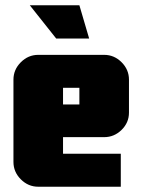

<svg xmlns="http://www.w3.org/2000/svg" viewBox="-20 -708 540 728"><path d="M318 -562H193L93 -688H281ZM281 -312V-375H219V-312ZM469 -281Q469 -243 441 -215.5Q413 -188 375 -188H219V-125H438V0H125Q87 0 59 -28Q31 -56 31 -94V-406Q31 -444 59 -472Q87 -500 125 -500H375Q413 -500 441 -472Q469 -444 469 -406Z"/></svg>

Font: CostaRica
Style: Normal
Weight: 900
Version: Version 1.3